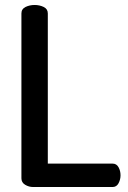

<svg xmlns="http://www.w3.org/2000/svg" viewBox="-20 -751 515 771"><path d="M113 0Q96 0 81 -9Q66 -18 66 -35V-697Q66 -715 82.5 -723Q99 -731 119 -731Q139 -731 155.5 -723Q172 -715 172 -697V-94H432Q448 -94 456 -79.5Q464 -65 464 -47Q464 -30 456 -15Q448 0 432 0Z"/></svg>

Font: Dosis SemiBold
Style: Regular
Weight: 600
Designer: EdgarTolentino, PabloImpallari, IginoMarini
Foundry: EdgarTolentino, PabloImpallari, IginoMarini
Version: Version 3.001; ttfautohint (v1.8.2)